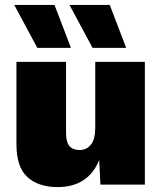

<svg xmlns="http://www.w3.org/2000/svg" viewBox="-20 -752 659 782"><path d="M214 10Q137 10 92 -30.5Q47 -71 47 -164V-500H249V-211Q249 -173 263 -157Q277 -141 304 -141Q333 -141 350.5 -163Q368 -185 368 -234V-500H570V0H389L384 -100Q339 10 214 10ZM269 -557H132L38 -732H202ZM494 -557H357L263 -732H427Z"/></svg>

Font: Work Sans ExtraBold
Style: Regular
Weight: 800
Designer: Wei Huang
Foundry: Wei Huang
Version: Version 2.012; ttfautohint (v1.8.3)